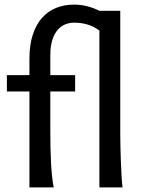

<svg xmlns="http://www.w3.org/2000/svg" viewBox="-20 -811 633 831"><path d="M9.8 -485.8H107.4V-556.6Q107.4 -617.2 122.1 -661.4Q136.7 -705.6 162.6 -734.4Q188.5 -763.2 223.6 -777.1Q258.8 -791 300.3 -791Q331.1 -791 358.6 -783.7Q386.2 -776.4 410.2 -764.2H500.5V-231.9Q500.5 -208.5 501.2 -176.8Q502 -145 503.2 -112.3Q504.4 -79.6 506.1 -49.8Q507.8 -20 510.3 0H410.2V-678.7Q384.8 -697.3 357.9 -705.1Q331.1 -712.9 300.3 -712.9Q281.2 -712.9 262.9 -705.8Q244.6 -698.7 230 -682.1Q215.3 -665.5 206.5 -638.4Q197.8 -611.3 197.8 -571.3V-485.8H305.2V-415H197.8V-241.7Q197.8 -206.1 198.5 -171.1Q199.2 -136.2 200.9 -104.5Q202.6 -72.8 205.6 -45.9Q208.5 -19 212.4 0H107.4V-415H9.8Z"/></svg>

Font: Andika New Basic
Style: Regular
Weight: 400
Designer: Victor Gaultney, Annie Olsen, Julie Remington, Don Collingsworth, Eric Hays
Foundry: SIL International
Version: Version 5.500; ttfautohint (v1.8.3)